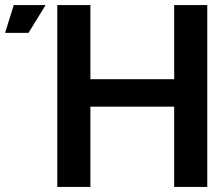

<svg xmlns="http://www.w3.org/2000/svg" viewBox="-195 -734 864 754"><path d="M619 -714V0H489V-315H160V0H30V-714H160V-423H489V-714ZM-141 -714H-16L-83 -605H-175Z"/></svg>

Font: Non Bureau Medium
Style: Regular
Weight: 500
Designer: Jona Saucedo
Foundry: Non Foundry
Version: Version 1.000; ttfautohint (v1.8.4)